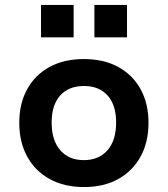

<svg xmlns="http://www.w3.org/2000/svg" viewBox="-20 -747 679 777"><path d="M320 10Q240 10 181 -22.5Q122 -55 90 -113.5Q58 -172 58 -250Q58 -328 90 -386Q122 -444 180.5 -476Q239 -508 319 -508Q400 -508 458.5 -476Q517 -444 549 -386Q581 -328 581 -250Q581 -172 549 -113.5Q517 -55 458.5 -22.5Q400 10 320 10ZM319 -99Q380 -99 415 -139Q450 -179 450 -251Q450 -322 415.5 -360.5Q381 -399 320 -399Q258 -399 223.5 -360.5Q189 -322 189 -251Q189 -179 224 -139Q259 -99 319 -99ZM362 -596V-727H494V-596ZM146 -596V-727H278V-596Z"/></svg>

Font: Nunito Sans 8pt
Style: Bold
Weight: 700
Version: Version 3.101;gftools[0.9.27]